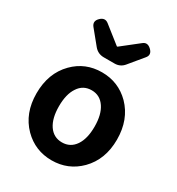

<svg xmlns="http://www.w3.org/2000/svg" viewBox="-200 -972 1027 1112"><g transform="rotate(30 313.0 -416.0)"><path d="M313 14Q203 14 126 -63Q44 -146 44 -279Q44 -414 126 -497Q202 -574 313 -574Q423 -574 500 -497Q582 -413 582 -279Q582 -146 500 -63Q423 14 313 14ZM313 -106Q369 -106 401 -153Q432 -199 432 -279.5Q432 -360 401 -406Q369 -454 313 -454Q256 -454 225 -406Q194 -360 194 -279.5Q194 -199 225 -153Q257 -106 313 -106ZM277 -654Q238 -654 213 -684L137 -777Q115 -805 143 -832Q170 -858 197 -837L311 -747H315L428 -836Q454 -858 482 -832Q512 -804 488 -776L449 -729L411 -683Q387 -654 349 -654Z"/></g></svg>

Font: GenSenRounded TW B
Style: Regular
Weight: 700
Version: Version 1.501;PS 1;hotconv 16.6.51;makeotf.lib2.5.65220